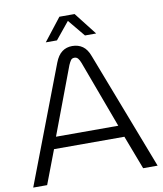

<svg xmlns="http://www.w3.org/2000/svg" viewBox="-94 -956 874 1032"><g transform="rotate(-10 342.5 -440.0)"><path d="M3 0 247 -639Q262 -678 285.5 -695.5Q309 -713 341 -713Q374 -713 398 -696Q422 -679 436 -640L682 0H603L533 -184H149L79 0ZM171 -248H511L375 -615Q369 -631 361.5 -640Q354 -649 342 -649Q329 -649 322.5 -640Q316 -631 309 -615ZM205 -757 301 -880H384L480 -757H419L342 -850L266 -757Z"/></g></svg>

Font: MuseoModerno SemiBold Light
Style: Regular
Weight: 300
Version: Version 1.001